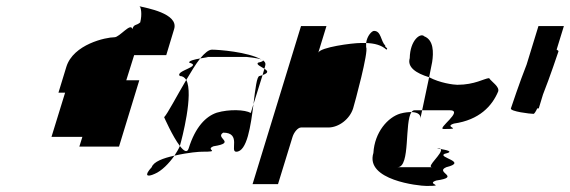

<svg xmlns="http://www.w3.org/2000/svg" viewBox="-20 -796 1882 634"><path d="M173 -490H195L150 -344H252L242 -312H373L440 -531H397L423 -614H529L555 -700C571 -752 461 -770 442 -775C445 -770 450 -750 443 -722C429 -710 423 -718 417 -700C412 -723 375 -673 358 -673C330 -673 222 -650 199 -575ZM442 -775C441 -776 442 -776 441 -776C438 -776 438 -776 442 -775Z M522 -409C522 -409 550 -345 574 -314L575 -318C580 -335 620 -486 595 -532C563 -478 533 -420 522 -409ZM481 -244C455 -216 465 -210 491 -222C513 -231 538 -256 556 -282C519 -274 487 -262 481 -244ZM574 -545C583 -545 590 -540 595 -532C611 -559 626 -584 641 -603C623 -600 602 -595 605 -589C650 -577 556 -562 574 -545ZM641 -603C661 -607 678 -608 655 -608H794C791 -608 832 -605 844 -599C799 -625 700 -632 680 -632C669 -632 656 -621 641 -603ZM556 -282C604 -293 639 -295 647 -295C713 -295 655 -301 685 -313C763 -325 688 -340 717 -358C778 -358 738 -295 760 -295C796 -295 808 -381 817 -452L808 -423C789 -434 737 -436 696 -424C660 -412 625 -377 603 -306C598 -290 587 -297 574 -314C570 -304 563 -293 556 -282ZM832 -589C825 -583 842 -576 853 -569L856 -580C858 -587 855 -592 848 -597C850 -595 846 -592 832 -589ZM844 -599C845 -598 847 -598 848 -597C847 -598 846 -598 844 -599ZM837 -545C828 -545 823 -502 817 -452L847 -548ZM847 -548C869 -556 864 -562 853 -569Z M814 -188H898L946 -344C951 -360 964 -375 974 -375H1064C1099 -375 1135 -403 1146 -438C1151 -454 1198 -627 1189 -640V-654H1171C1143 -654 1037 -640 1031 -622L1058 -710H974ZM1189 -654C1217 -653 1240 -647 1256 -632C1264 -638 1250 -638 1252 -646C1237 -660 1239 -694 1215 -694C1208 -694 1192 -678 1189 -654Z M1213 -291C1185 -201 1363 -182 1388 -182C1457 -182 1383 -188 1421 -200C1505 -212 1413 -227 1454 -244C1527 -262 1423 -276 1448 -288C1484 -296 1450 -301 1435 -304C1446 -292 1385 -244 1407 -244H1293C1336 -244 1315 -394 1339 -426C1329 -426 1317 -425 1302 -421C1261 -409 1217 -360 1213 -291ZM1333 -604C1324 -574 1354 -554 1397 -541L1407 -591C1412 -623 1412 -664 1381 -676C1369 -689 1334 -664 1333 -604ZM1339 -426C1362 -425 1370 -416 1368 -404L1374 -432H1350C1345 -432 1342 -430 1339 -426ZM1397 -541 1374 -432H1464C1515 -432 1420 -370 1445 -370C1514 -370 1441 -376 1479 -388C1563 -400 1605 -446 1625 -494C1630 -510 1604 -525 1595 -538C1579 -537 1548 -516 1490 -516C1478 -516 1432 -522 1397 -541ZM1435 -304C1434 -306 1430 -307 1426 -307C1420 -307 1427 -306 1435 -304Z M1667 -438C1664 -428 1731 -420 1742 -420C1744 -420 1749 -427 1754 -438H1759L1773 -484C1796 -542 1822 -620 1824 -626C1825 -628 1822 -630 1818 -632L1842 -710H1758L1719 -583C1696 -525 1669 -444 1667 -438Z"/></svg>

Font: bitstorm
Style: sucnobl
Weight: 400
Version: Version 0.2